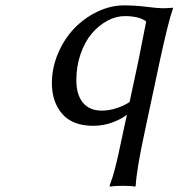

<svg xmlns="http://www.w3.org/2000/svg" viewBox="-20 -460 666 717"><path d="M445.8 -399.9Q412.6 -399.9 380.4 -382.3Q348.1 -364.7 322.5 -334.5Q296.9 -304.2 281 -258.5Q265.1 -212.9 265.1 -161.1Q265.1 -106 289.8 -76.4Q314.5 -46.9 359.9 -46.9Q388.2 -46.9 416.5 -56.4Q444.8 -65.9 463.9 -79.1L497.1 -233.9L525.9 -379.9Q500 -399.9 445.8 -399.9ZM442.9 -439.9Q485.4 -439.9 527.3 -434.6Q569.3 -429.2 586.9 -429.2Q605.5 -429.2 625 -431.2L626 -428.2Q609.4 -383.3 577.1 -233.9L520 34.2Q489.7 174.8 486.8 233.9L483.9 236.8Q472.2 233.9 438 233.9Q422.4 233.9 410.4 234.6Q398.4 235.4 394.5 236.3L390.1 236.8L389.2 233.9Q395 218.3 400.4 201.2Q405.8 184.1 411.9 159.4Q418 134.8 420.9 122.1Q423.8 109.4 430.9 75.4Q438 41.5 439.9 33.2L454.1 -32.2Q439.5 -18.6 404.1 -4.4Q368.7 9.8 328.1 9.8Q251 9.8 212.4 -34.7Q173.8 -79.1 173.8 -149.9Q173.8 -207 197 -261.2Q220.2 -315.4 257.6 -354.2Q294.9 -393.1 344 -416.5Q393.1 -439.9 442.9 -439.9Z"/></svg>

Font: Linear Smooth
Style: Italic
Weight: 400
Designer: Philipp H. Poll, Flanker
Foundry: Philipp H. Poll, reworked by Flanker
Version: Version 1.061 | FøM Fix